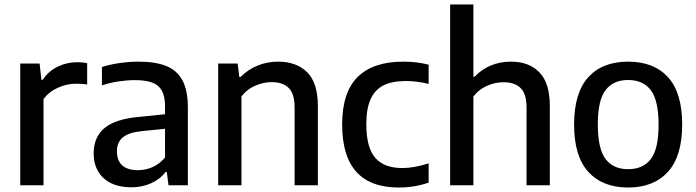

<svg xmlns="http://www.w3.org/2000/svg" viewBox="-20 -828 3112 858"><path d="M70.5 -544H157L165 -471.5H171Q196.5 -510 237.5 -530Q278.5 -550 325.5 -550Q348 -550 369.5 -546V-450.5Q347 -454 320 -454Q279 -454 238.8 -436Q198.5 -418 174.5 -385V0H70.5Z M819.5 -346.5V0H733L725.5 -59H719.5Q694 -26 654 -8.5Q614 9 566.5 9Q514.5 9 476.8 -9.2Q439 -27.5 418.8 -61.8Q398.5 -96 398.5 -142Q398.5 -216 448 -256.5Q497.5 -297 604.5 -306L717.5 -317.5V-352Q717.5 -397.5 703.2 -423Q689 -448.5 659.8 -459.2Q630.5 -470 582.5 -470Q549 -470 510.2 -464.2Q471.5 -458.5 435.5 -446.5V-528.5Q470.5 -540 514.5 -546.2Q558.5 -552.5 598.5 -552.5Q675 -552.5 723.2 -533Q771.5 -513.5 795.5 -468.5Q819.5 -423.5 819.5 -346.5ZM717.5 -124V-252.5L613 -242Q555 -236 528.8 -214Q502.5 -192 502.5 -152Q502.5 -110.5 526.2 -89Q550 -67.5 596.5 -67.5Q630 -67.5 661.5 -81.2Q693 -95 717.5 -124Z M955 -544H1042L1049.5 -484H1055Q1087.5 -517 1130.8 -534.8Q1174 -552.5 1222.5 -552.5Q1305.5 -552.5 1353 -504.8Q1400.5 -457 1400.5 -353.5V0H1296.5V-348Q1296.5 -408.5 1270.2 -434.8Q1244 -461 1194 -461Q1157.5 -461 1120.8 -445.2Q1084 -429.5 1059 -397.5V0H955Z M1509 -271.5Q1509 -415.5 1578.2 -484Q1647.5 -552.5 1781.5 -552.5Q1843 -552.5 1895.5 -539V-453Q1842.5 -466 1794.5 -466Q1733 -466 1694.2 -446.8Q1655.5 -427.5 1636.2 -385.2Q1617 -343 1617 -273.5Q1617 -168.5 1656.8 -122.8Q1696.5 -77 1778 -77Q1829.5 -77 1895.5 -98V-12Q1832.5 10 1762 10Q1509 10 1509 -271.5Z M1991.5 -808H2095.5V-485H2101Q2132.5 -518.5 2173.8 -535.5Q2215 -552.5 2264 -552.5Q2343.5 -552.5 2390.2 -505Q2437 -457.5 2437 -354V0H2333V-348Q2333 -408.5 2306.5 -434.5Q2280 -460.5 2230.5 -460.5Q2193 -460.5 2156.8 -444.8Q2120.5 -429 2095.5 -397V0H1991.5Z M2545.5 -271Q2545.5 -413 2608.8 -482.8Q2672 -552.5 2787 -552.5Q2902 -552.5 2965.2 -483Q3028.5 -413.5 3028.5 -271.5Q3028.5 -130.5 2964.8 -60.2Q2901 10 2787 10Q2673 10 2609.2 -59.8Q2545.5 -129.5 2545.5 -271ZM2923 -270Q2923 -379 2888.5 -424.8Q2854 -470.5 2787 -470.5Q2720.5 -470.5 2686 -425.2Q2651.5 -380 2651.5 -272.5Q2651.5 -163.5 2685.8 -117.8Q2720 -72 2787 -72Q2854 -72 2888.5 -117.5Q2923 -163 2923 -270Z"/></svg>

Font: Encode Sans Medium
Style: Regular
Weight: 500
Designer: Multiple Designers
Foundry: Impallari Type
Version: Version 2.000